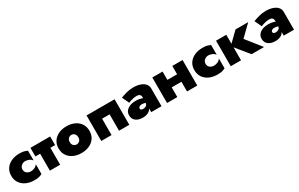

<svg xmlns="http://www.w3.org/2000/svg" viewBox="189 -1730 4664 2996"><g transform="rotate(-30 2521.0 -232.5)"><path d="M231 -230Q231 -184 261.5 -161Q292 -138 333 -138Q366 -138 398 -151.5Q430 -165 453 -197V-21Q429 -8 398.5 1Q368 10 313 10Q231 10 167 -19Q103 -48 66.5 -102Q30 -156 30 -230Q30 -305 66.5 -358.5Q103 -412 167 -441Q231 -470 313 -470Q368 -470 398.5 -461Q429 -452 453 -441V-264Q430 -296 394.5 -309Q359 -322 333 -322Q292 -322 261.5 -295Q231 -268 231 -230Z M508 -460H863V-305H778V0H593V-305H508Z M883 -230Q883 -305 919 -359Q955 -413 1018 -442Q1081 -471 1161 -471Q1241 -471 1304 -442Q1367 -413 1403 -359Q1439 -305 1439 -230Q1439 -156 1403 -102Q1367 -48 1304 -19Q1241 10 1161 10Q1081 10 1018 -19Q955 -48 919 -102Q883 -156 883 -230ZM1084 -230Q1084 -188 1107.5 -166.5Q1131 -145 1161 -145Q1191 -145 1214.5 -166.5Q1238 -188 1238 -230Q1238 -272 1214.5 -294Q1191 -316 1161 -316Q1131 -316 1107.5 -294Q1084 -272 1084 -230Z M2024 -460V0H1839V-295H1704V0H1519V-460Z M2195 -298 2136 -424Q2184 -443 2244.5 -459Q2305 -475 2367 -475Q2435 -475 2488.5 -457Q2542 -439 2573 -404.5Q2604 -370 2604 -320V0H2419V-65Q2399 -28 2358.5 -9Q2318 10 2267 10Q2188 10 2141 -26.5Q2094 -63 2094 -130Q2094 -195 2149 -235Q2204 -275 2295 -275Q2326 -275 2360 -269Q2394 -263 2419 -252V-272Q2419 -298 2402 -315.5Q2385 -333 2347 -333Q2314 -333 2283.5 -326.5Q2253 -320 2229.5 -312Q2206 -304 2195 -298ZM2290 -139Q2290 -121 2304 -113.5Q2318 -106 2337 -106Q2363 -106 2387 -119Q2411 -132 2417 -168Q2390 -180 2349 -180Q2324 -180 2307 -168.5Q2290 -157 2290 -139Z M2704 -460H2889V-310H3064V-460H3249V0H3064V-175H2889V0H2704Z M3530 -230Q3530 -184 3560.5 -161Q3591 -138 3632 -138Q3665 -138 3697 -151.5Q3729 -165 3752 -197V-21Q3728 -8 3697.5 1Q3667 10 3612 10Q3530 10 3466 -19Q3402 -48 3365.5 -102Q3329 -156 3329 -230Q3329 -305 3365.5 -358.5Q3402 -412 3466 -441Q3530 -470 3612 -470Q3667 -470 3697.5 -461Q3728 -452 3752 -441V-264Q3729 -296 3693.5 -309Q3658 -322 3632 -322Q3591 -322 3560.5 -295Q3530 -268 3530 -230Z M3852 -460H4037V-298L4203 -460H4432L4237 -270L4452 0H4227L4037 -234V0H3852Z M4583 -298 4524 -424Q4572 -443 4632.5 -459Q4693 -475 4755 -475Q4823 -475 4876.5 -457Q4930 -439 4961 -404.5Q4992 -370 4992 -320V0H4807V-65Q4787 -28 4746.5 -9Q4706 10 4655 10Q4576 10 4529 -26.5Q4482 -63 4482 -130Q4482 -195 4537 -235Q4592 -275 4683 -275Q4714 -275 4748 -269Q4782 -263 4807 -252V-272Q4807 -298 4790 -315.5Q4773 -333 4735 -333Q4702 -333 4671.5 -326.5Q4641 -320 4617.5 -312Q4594 -304 4583 -298ZM4678 -139Q4678 -121 4692 -113.5Q4706 -106 4725 -106Q4751 -106 4775 -119Q4799 -132 4805 -168Q4778 -180 4737 -180Q4712 -180 4695 -168.5Q4678 -157 4678 -139Z"/></g></svg>

Font: Jost* Black
Style: Regular
Weight: 900
Version: Version 3.7